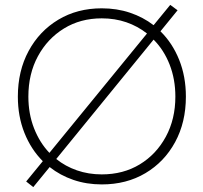

<svg xmlns="http://www.w3.org/2000/svg" viewBox="-20 -744 831 785"><path d="M116 21 87 -2 155 -85Q107 -133 80 -200.5Q53 -268 53 -349Q53 -454 97 -535.5Q141 -617 218.5 -663.5Q296 -710 396 -710Q458 -710 511.5 -692Q565 -674 608 -641L676 -724L706 -702L636 -616Q685 -568 712.5 -499.5Q740 -431 740 -349Q740 -244 696 -163Q652 -82 574.5 -36Q497 10 396 10Q334 10 280 -8.5Q226 -27 183 -61ZM96 -349Q96 -279 119 -220Q142 -161 182 -119L581 -607Q543 -637 496.5 -653Q450 -669 396 -669Q309 -669 241.5 -627.5Q174 -586 135 -514Q96 -442 96 -349ZM396 -31Q484 -31 551.5 -72Q619 -113 658 -185Q697 -257 697 -349Q697 -420 673.5 -480Q650 -540 608 -582L210 -94Q247 -64 294.5 -47.5Q342 -31 396 -31Z"/></svg>

Font: Readex Pro Light
Style: Regular
Weight: 300
Designer: Bonnie Shaver-Troup, Thomas Jockin
Foundry: Lexend
Version: Version 1.200; ttfautohint (v1.8.3)